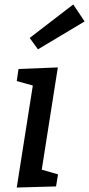

<svg xmlns="http://www.w3.org/2000/svg" viewBox="-20 -836 399 860"><path d="M239 -534 167 -76 240 -55 231 -1 55 4 127 -453 55 -473 63 -527ZM359 -740 150 -615 113 -666 308 -816Z"/></svg>

Font: Bitter Pro Medium
Style: Italic
Weight: 500
Italic angle: -9°
Designer: Sol Matas, and Bitter project Authors
Foundry: Sol Matas
Version: Version 1.010